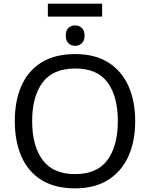

<svg xmlns="http://www.w3.org/2000/svg" viewBox="-20 -1021 821 1051"><path d="M720 -358Q720 -247 682.5 -164.5Q645 -82 571.5 -36Q498 10 391 10Q280 10 206.5 -36Q133 -82 97 -165Q61 -248 61 -359Q61 -468 97 -550.5Q133 -633 206.5 -679Q280 -725 392 -725Q499 -725 572 -679.5Q645 -634 682.5 -551.5Q720 -469 720 -358ZM156 -358Q156 -223 213 -145.5Q270 -68 391 -68Q512 -68 568.5 -145.5Q625 -223 625 -358Q625 -493 569 -569.5Q513 -646 392 -646Q270 -646 213 -569.5Q156 -493 156 -358ZM539 -1001V-930H242V-1001ZM392 -882Q412 -882 427.5 -868.5Q443 -855 443 -826Q443 -798 427.5 -784Q412 -770 392 -770Q370 -770 355 -784Q340 -798 340 -826Q340 -855 355 -868.5Q370 -882 392 -882Z"/></svg>

Font: BC Sans
Style: Regular
Weight: 400
Designer: Monotype Design Team
Province of B.C.
Foundry: Monotype Imaging Inc.
Version: Version 2.000;GOOG;noto-source:20170915:90ef993387c0